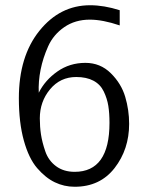

<svg xmlns="http://www.w3.org/2000/svg" viewBox="-20 -696 567 733"><path d="M52 -321Q52 -481 130.5 -578.5Q209 -676 324 -676Q377 -676 437 -657V-599Q372 -621 323 -621Q267 -621 225.5 -592.5Q184 -564 164 -519.5Q144 -475 135 -430Q126 -385 128 -342Q152 -390 199 -423Q246 -456 306 -456Q363 -456 403 -416.5Q443 -377 458 -326.5Q473 -276 473 -223Q473 -126 417.5 -54.5Q362 17 265 17Q225 17 189.5 0Q154 -17 122 -54Q90 -91 71 -159.5Q52 -228 52 -321ZM132 -244Q132 -212 136.5 -182.5Q141 -153 153 -118Q165 -83 194 -61.5Q223 -40 265 -40Q398 -40 398 -227Q398 -264 393.5 -292Q389 -320 376 -347Q363 -374 336.5 -388Q310 -402 271 -402Q210 -402 171 -355Q132 -308 132 -244Z"/></svg>

Font: Coval
Style: ExtraLight
Weight: 250
Foundry: Context Ltd
Version: Version 001.000